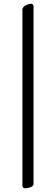

<svg xmlns="http://www.w3.org/2000/svg" viewBox="-20 -727 300 1036"><path d="M113 289C122 289 161 286 161 265V-694C161 -701 154 -707 147 -707C141 -707 101 -698 101 -676V275C101 282 107 289 113 289Z"/></svg>

Font: EB Garamond
Style: Italic
Weight: 400
Italic angle: -17.2°
Designer: Georg Duffner and Octavio Pardo
Foundry: Georg Duffner
Version: Version 1.000;PS 001.000;hotconv 1.0.88;makeotf.lib2.5.64775